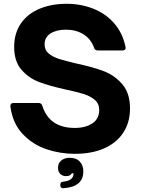

<svg xmlns="http://www.w3.org/2000/svg" viewBox="-20 -798 744 1016"><path d="M35 -234V-238Q35 -253 52 -253H184Q200 -253 204 -238Q241 -121 376 -121Q432 -121 468.5 -145Q505 -169 505 -216Q505 -249 482 -269Q459 -289 424.5 -300Q390 -311 329 -324Q243 -343 188 -363.5Q133 -384 94 -428.5Q55 -473 55 -549Q55 -623 91 -674.5Q127 -726 190 -752Q253 -778 332 -778Q407 -778 472.5 -752.5Q538 -727 583.5 -675.5Q629 -624 644 -550L645 -545Q645 -538 640.5 -534.5Q636 -531 628 -531H498Q482 -531 478 -545Q461 -592 421.5 -616.5Q382 -641 328 -641Q279 -641 247.5 -621Q216 -601 216 -563Q216 -533 237.5 -515Q259 -497 291.5 -486.5Q324 -476 384 -462Q472 -443 529 -421.5Q586 -400 627 -352.5Q668 -305 668 -224Q668 -151 633 -97Q598 -43 532.5 -13.5Q467 16 376 16Q298 16 225.5 -8.5Q153 -33 100 -89Q47 -145 35 -234ZM314 198Q299 198 299 182Q299 163 317 163Q360 158 367 133Q369 125 369 119H360Q352 134 330 134Q311 134 299 122.5Q287 111 287 90Q287 66 304 51.5Q321 37 349 37Q384 37 402.5 57.5Q421 78 421 109Q421 190 317 198Z"/></svg>

Font: Open Sauce Two ExtraBold
Style: Regular
Weight: 800
Designer: Alfredo Marco Pradil
Foundry: Creative Sauce Fz LLC
Version: Version 1.477